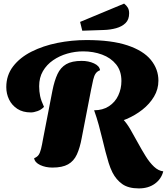

<svg xmlns="http://www.w3.org/2000/svg" viewBox="-20 -911 929 1069"><path d="M588 -222 504 -297Q552 -297 586.5 -319.5Q621 -342 638.5 -379.5Q656 -417 656 -460Q656 -516 626.5 -552.5Q597 -589 548.5 -607Q500 -625 443 -625Q398 -625 354.5 -612.5Q311 -600 275.5 -575.5Q240 -551 219 -515Q198 -479 198 -431Q198 -402 203.5 -376Q209 -350 225 -316Q210 -300 189 -292.5Q168 -285 152 -285Q107 -285 76.5 -305Q46 -325 30.5 -357Q15 -389 15 -426Q15 -492 53 -541.5Q91 -591 155.5 -623.5Q220 -656 299.5 -672Q379 -688 462 -688Q601 -688 689.5 -658.5Q778 -629 820 -577.5Q862 -526 862 -462Q862 -414 837.5 -373Q813 -332 773 -300.5Q733 -269 685 -248.5Q637 -228 588 -222ZM272 22Q234 22 204 8Q174 -6 170 -30Q187 -37 195 -48.5Q203 -60 208.5 -82Q214 -104 220 -139L272 -407Q283 -462 300 -498.5Q317 -535 348.5 -553.5Q380 -572 435 -572Q473 -572 503.5 -558Q534 -544 537 -520Q521 -514 512.5 -501.5Q504 -489 499 -467.5Q494 -446 487 -411L435 -143Q425 -88 408 -51Q391 -14 359 4Q327 22 272 22ZM753 138Q695 138 661 114Q627 90 606 49Q594 25 585 -4Q576 -33 567.5 -66Q559 -99 550 -136.5Q541 -174 530 -214.5Q519 -255 504 -297L664 -248Q686 -225 706.5 -189.5Q727 -154 748 -115.5Q769 -77 791 -41.5Q813 -6 837.5 17Q862 40 889 43Q878 86 842 112Q806 138 753 138ZM438 -740 426 -789 671 -891Q684 -881 691.5 -868.5Q699 -856 699 -837Q699 -802 679 -782.5Q659 -763 626.5 -754Q594 -745 557 -744Z"/></svg>

Font: Sansita Swashed Light ExtraBold
Style: Regular
Weight: 800
Version: Version 1.003